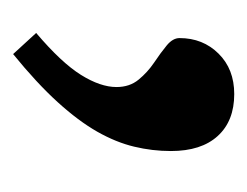

<svg xmlns="http://www.w3.org/2000/svg" viewBox="-63 -136 386 300"><g transform="rotate(90 130.0 14.0)"><path d="M31.5 150.5Q78 111 97 80.5Q116 50 116 25Q116 4.5 104.5 -9.5Q93 -23.5 77.8 -33.8Q62.5 -44 51 -53.5Q39.5 -63 39.5 -73.5Q39.5 -110 63.8 -134.5Q88 -159 127 -159Q169 -159 192.5 -133.2Q216 -107.5 216 -60Q216 -31 209.2 -2.8Q202.5 25.5 185.8 55Q169 84.5 139.5 117Q110 149.5 64.5 186.5Z"/></g></svg>

Font: Newsreader 16pt 16pt
Style: Bold
Weight: 700
Version: Version 1.003